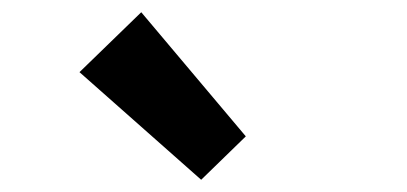

<svg xmlns="http://www.w3.org/2000/svg" viewBox="-20 -944 666 314"><path d="M110 -826 211 -924 382 -721 309 -650Z"/></svg>

Font: Noto Sans Tobesmart edit
Style: Bold
Weight: 700
Designer: Ryoko NISHIZUKA  (kana & ideographs); Paul D. Hunt (Latin, Greek & Cyrillic); Wenlong ZHANG  (bopomofo); Sandoll Communi
Foundry: Adobe Systems Incorporated
Version: Version 1.005 Oct 7, 2021